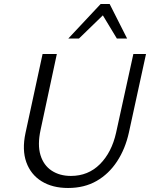

<svg xmlns="http://www.w3.org/2000/svg" viewBox="-20 -927 747 956"><path d="M319 9Q241 9 187 -24.5Q133 -58 111 -119.5Q89 -181 107 -265L192 -658H263L182 -280Q166 -206 181.5 -155Q197 -104 237 -77.5Q277 -51 333 -51Q419 -51 477.5 -109.5Q536 -168 558 -266L644 -658H707L622 -268Q604 -186 563 -123.5Q522 -61 461 -26Q400 9 319 9ZM320 -735 481 -907H526L507 -865L373 -735ZM562 -735 484 -864 481 -907H526L613 -735Z"/></svg>

Font: Ysabeau Infant
Style: Italic
Weight: 400
Italic angle: -12°
Designer: Christian Thalmann (Catharsis Fonts)
Version: Version 2.001;gftools[0.9.30]; featfreeze: ss01,ss02,lnum